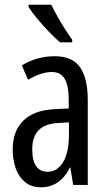

<svg xmlns="http://www.w3.org/2000/svg" viewBox="-20 -786 456 816"><path d="M213 -547Q289 -547 321 -499Q353 -451 353 -362V0H291L279 -74H277Q235 10 154 10Q113 10 86 -12.5Q59 -35 46.5 -71.5Q34 -108 34 -150Q34 -230 80 -274Q126 -318 211 -322L272 -325V-360Q272 -422 255 -451Q238 -480 200 -480Q156 -480 99 -447L73 -508Q136 -547 213 -547ZM225 -263Q117 -257 117 -152Q117 -103 134 -79.5Q151 -56 182 -56Q224 -56 248.5 -97.5Q273 -139 273 -212V-266ZM198 -766Q209 -743 224.5 -715.5Q240 -688 256.5 -662Q273 -636 287 -617V-606H235Q215 -623 188.5 -650.5Q162 -678 138 -707Q114 -736 101 -757V-766Z"/></svg>

Font: Noto Sans Gurmukhi ExtraCondensed
Style: Regular
Weight: 400
Width: 2
Designer: Jelle Bosma - Monotype Design Team
Foundry: Monotype Imaging Inc.
Version: Version 2.004; ttfautohint (v1.8.4.7-5d5b)